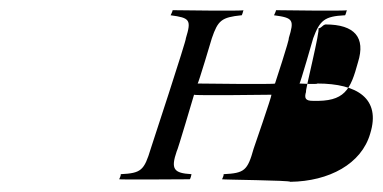

<svg xmlns="http://www.w3.org/2000/svg" viewBox="-20 -496 752 377"><path d="M214 -144C215 -143 352 -144 352 -144C354 -143 356 -154 356 -154C321 -156 315 -164 327 -199C328 -198 361 -310 361 -310C362 -308 513 -310 513 -310C514 -308 478 -204 478 -204C466 -161 460 -156 419 -154C420 -152 416 -144 416 -144C418 -143 550 -142 550 -139C626 -140 690 -174 707 -234C728 -302 682 -332 603 -332C604 -330 568 -332 568 -332C569 -330 595 -421 595 -421C608 -456 617 -464 657 -466C658 -464 661 -476 661 -476C662 -474 522 -476 522 -476C522 -474 518 -466 518 -466C556 -461 558 -457 547 -421C549 -420 520 -332 520 -332C521 -330 368 -332 368 -332C369 -330 396 -421 396 -421C408 -456 415 -462 454 -466C455 -464 458 -476 458 -476C459 -474 319 -476 319 -476C319 -474 315 -466 315 -466C353 -461 356 -457 345 -421C347 -420 276 -204 276 -204C263 -161 257 -156 217 -154C218 -152 214 -144 214 -144ZM605 -440C613 -442 612 -446 619 -448C677 -448 698 -422 683 -374C668 -319 657 -296 594 -298C580 -298 577 -303 581 -316C578 -314 610 -440 605 -440Z"/></svg>

Font: Zinc
Style: Obl
Weight: 400
Version: Version 1